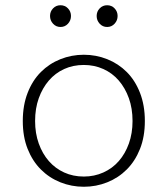

<svg xmlns="http://www.w3.org/2000/svg" viewBox="-20 -701 640 733"><path d="M300 12Q253 12 210.5 -5Q168 -22 136 -54Q104 -86 85.5 -132.5Q67 -179 67 -239Q67 -299 85.5 -346.5Q104 -394 136 -426Q168 -458 210.5 -475Q253 -492 300 -492Q347 -492 389.5 -475Q432 -458 464 -426Q496 -394 514.5 -346.5Q533 -299 533 -239Q533 -179 514.5 -132.5Q496 -86 464 -54Q432 -22 389.5 -5Q347 12 300 12ZM300 -27Q340 -27 374.5 -42.5Q409 -58 433.5 -86Q458 -114 472 -153Q486 -192 486 -239Q486 -287 472 -326Q458 -365 433.5 -393.5Q409 -422 374.5 -437.5Q340 -453 300 -453Q259 -453 225 -437.5Q191 -422 166.5 -393.5Q142 -365 128 -326Q114 -287 114 -239Q114 -192 128 -153Q142 -114 166.5 -86Q191 -58 225 -42.5Q259 -27 300 -27ZM211 -598Q194 -598 182.5 -610.5Q171 -623 171 -640Q171 -657 182.5 -669Q194 -681 211 -681Q228 -681 239.5 -669Q251 -657 251 -640Q251 -623 239.5 -610.5Q228 -598 211 -598ZM389 -598Q372 -598 360.5 -610.5Q349 -623 349 -640Q349 -657 360.5 -669Q372 -681 389 -681Q406 -681 417.5 -669Q429 -657 429 -640Q429 -623 417.5 -610.5Q406 -598 389 -598Z"/></svg>

Font: Source Code Pro Light
Style: Regular
Weight: 300
Monospace: yes
Designer: Paul D. Hunt, Teo Tuominen
Foundry: Adobe Systems Incorporated
Version: Version 2.030;PS 1.000;hotconv 16.6.51;makeotf.lib2.5.65220